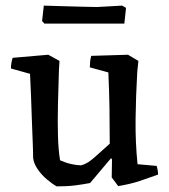

<svg xmlns="http://www.w3.org/2000/svg" viewBox="-20 -652 602 684"><path d="M182 12Q166 3 147 -13Q128 -29 114 -49.5Q100 -70 98 -90Q98 -111 96.5 -147Q95 -183 93.5 -225.5Q92 -268 90.5 -311Q89 -354 87 -389L19 -408Q19 -427 25 -446L152 -457L192 -435L190 -403Q188 -342 186.5 -281Q185 -220 186.5 -168Q188 -116 194 -81Q214 -72 234 -67.5Q254 -63 269 -63Q290 -68 314.5 -89.5Q339 -111 371 -140Q371 -205 370 -267Q369 -329 366 -394L300 -412Q300 -422 301 -432Q302 -442 305 -453L436 -457L473 -435L469 -396Q464 -310 463 -227.5Q462 -145 470 -67L538 -61Q543 -45 543 -30Q513 -19 478.5 -7.5Q444 4 401 11L378 -20L379 -83L376 -89Q357 -66 338.5 -44.5Q320 -23 301 0Q275 5 247.5 8.5Q220 12 182 12ZM138 -568 130 -577 136 -632Q164 -631 202.5 -630Q241 -629 276 -628Q311 -627 326 -627L415 -632L429 -624L423 -568Z"/></svg>

Font: Labrada Medium
Style: Regular
Weight: 500
Designer: Mercedes Jáuregui
Foundry: Omnibus-Type Team
Version: Version 1.000; ttfautohint (v1.8.4.7-5d5b)